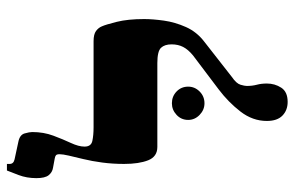

<svg xmlns="http://www.w3.org/2000/svg" viewBox="-168 -672 850 554"><g transform="rotate(-90 257.0 -395.0)"><path d="M240 10Q216 10 200.5 -5Q185 -20 185 -50Q185 -91 212 -126Q239 -161 276 -189L374 -263Q391 -277 398.5 -291.5Q406 -306 406 -325Q406 -345 396 -355.5Q386 -366 352 -366H110Q82 -366 71.5 -392.5Q61 -419 61 -462Q61 -495 65 -525Q69 -555 75 -579.5Q81 -604 85 -621.5Q89 -639 89 -648Q89 -656 86 -658.5Q83 -661 77 -662L50 -667Q37 -669 28.5 -679.5Q20 -690 20 -715Q20 -743 29 -766.5Q38 -790 42 -800H61V-792Q61 -781 74 -778L125 -767Q145 -763 149 -749Q153 -735 153 -727Q153 -694 142.5 -666Q132 -638 121.5 -615.5Q111 -593 111 -576Q111 -557 127.5 -553.5Q144 -550 167 -550H415Q435 -550 444.5 -543Q454 -536 458 -526Q463 -515 471 -483Q479 -451 479 -404Q479 -379 474.5 -347Q470 -315 456 -283.5Q442 -252 413 -230L312 -151Q293 -138 289.5 -126Q286 -114 286 -108Q286 -92 289.5 -79Q293 -66 293 -50Q293 -27 281 -8.5Q269 10 240 10ZM236 -230Q217 -230 202.5 -244Q188 -258 188 -277Q188 -297 202.5 -310.5Q217 -324 236 -324Q256 -324 270 -310.5Q284 -297 284 -277Q284 -258 270 -244Q256 -230 236 -230Z"/></g></svg>

Font: Frank Ruhl Libre Black
Style: Regular
Weight: 900
Designer: Yanek Iontef
Foundry: Fontef
Version: Version 6.004